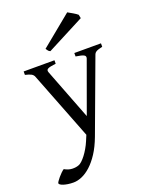

<svg xmlns="http://www.w3.org/2000/svg" viewBox="-192 -774 855 1104"><g transform="rotate(-20 235.0 -222.0)"><path d="M194.3 -511.2Q186 -514.6 182.4 -519.3Q178.7 -523.9 172.4 -533.2L361.3 -688Q366.2 -685.1 374.5 -680.4Q382.8 -675.8 391.6 -670.7Q400.4 -665.5 407.7 -660.6Q415 -655.8 418.9 -651.9L423.3 -629.9ZM482.9 -433.1Q468.3 -429.7 459 -426.8Q449.7 -423.8 443.8 -420.2Q438 -416.5 434.8 -411.9Q431.6 -407.2 429.2 -399.9L266.1 40Q245.6 94.2 220.5 132.8Q195.3 171.4 168.2 196Q141.1 220.7 113.8 232.4Q86.4 244.1 62 244.1Q43.5 244.1 27.8 241.7Q12.2 239.3 1 235.6Q-10.3 231.9 -16.6 227.3Q-22.9 222.7 -22.9 218.3Q-22.9 215.3 -17.1 206.5Q-11.2 197.8 -2.4 187.3Q6.3 176.8 16.4 167Q26.4 157.2 34.2 152.3Q57.6 166 80.8 167Q104 168 122.1 161.1Q130.9 158.2 142.6 147.5Q154.3 136.7 166.3 121.1Q178.2 105.5 189.7 85.7Q201.2 65.9 210 44.9L224.1 11.2L64 -399.9Q59.6 -413.6 46.9 -420.7Q34.2 -427.7 9.8 -433.1V-454.1H198.2V-433.1Q179.2 -430.7 167.2 -428.2Q155.3 -425.8 148.7 -422.1Q142.1 -418.5 141.1 -413.1Q140.1 -407.7 143.1 -399.9L263.2 -88.9L376 -399.9Q378.4 -407.2 376.7 -412.4Q375 -417.5 368.4 -421.1Q361.8 -424.8 349.9 -427.5Q337.9 -430.2 319.8 -433.1V-454.1H482.9Z"/></g></svg>

Font: GentiumAlt
Style: Regular
Weight: 400
Designer: J. Victor Gaultney
Version: Version 1.02; 2005; OFL release